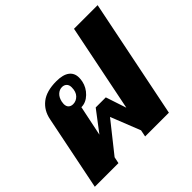

<svg xmlns="http://www.w3.org/2000/svg" viewBox="-170 -882 1063 1063"><g transform="rotate(-45 362.0 -350.0)"><path d="M91 -439Q102 -497 144.5 -530.5Q187 -564 264 -564Q316 -564 342 -544.5Q368 -525 368 -489Q368 -476 365 -461Q357 -422 327 -393Q297 -364 261 -364L224 -186L316 -307H395L435 -186L539 -700H724L582 0H396L404 -40L335 -214L195 -38L187 0H2ZM301 -480Q301 -499 290.5 -509Q280 -519 264 -519Q244 -519 228 -504.5Q212 -490 206 -463Q204 -451 204 -446Q204 -427 214 -417.5Q224 -408 241 -408Q265 -408 283 -426.5Q301 -445 301 -480Z"/></g></svg>

Font: Trirong Black
Style: Italic
Weight: 900
Italic angle: -12°
Designer: Katatrad Team
Foundry: CadsonDemak
Version: Version 1.001